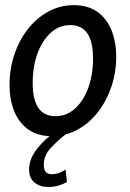

<svg xmlns="http://www.w3.org/2000/svg" viewBox="-20 -519 504 746"><path d="M181.5 10Q126 10 89.5 -16.2Q53 -42.5 35 -87.5Q17 -132.5 17 -188.5Q17 -251 35.8 -307Q54.5 -363 88.5 -406.2Q122.5 -449.5 168 -474.2Q213.5 -499 266.5 -499Q322.5 -499 359 -472.5Q395.5 -446 413.5 -400.8Q431.5 -355.5 431.5 -299Q431.5 -237 412.5 -181.2Q393.5 -125.5 359.8 -82.5Q326 -39.5 280.5 -14.8Q235 10 181.5 10ZM195.5 -67.5Q238.5 -67.5 271.5 -97.2Q304.5 -127 323 -178Q341.5 -229 341.5 -292.5Q341.5 -421.5 253 -421.5Q210 -421.5 177 -391.5Q144 -361.5 125.5 -310.8Q107 -260 107 -196.5Q107 -67.5 195.5 -67.5ZM193.5 -5 238.5 0Q205.5 26 177.8 55.2Q150 84.5 150 121.5Q150 158 181.5 158Q207.5 158 235 140L240 188.5Q226.5 196 207.8 201.8Q189 207.5 167 207.5Q135.5 207.5 114 190Q92.5 172.5 93 138.5Q93.5 98 124.2 58.8Q155 19.5 193.5 -5Z"/></svg>

Font: Cabin Condensed
Style: Italic
Weight: 400
Width: 3
Italic angle: -10°
Designer: Pablo Impallari
Foundry: Pablo Impallari. http://www.impallari.com Igino Marini. http://www.ikern.com
Version: Version 3.001; ttfautohint (v1.8.3)